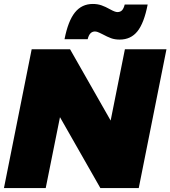

<svg xmlns="http://www.w3.org/2000/svg" viewBox="-25 -950 861 970"><path d="M606 -701H816L676 0H482L278 -358L206 0H-5L135 -701H329L534 -341ZM580 -750Q555 -750 536 -757Q517 -764 493 -777Q489 -779 476.5 -785Q464 -791 455 -791Q427 -791 418 -752H301Q319 -844 353.5 -887Q388 -930 444 -930Q468 -930 488 -923Q508 -916 531 -903Q556 -889 568 -889Q583 -889 591.5 -898Q600 -907 605 -927H721Q703 -834 669.5 -792Q636 -750 580 -750Z"/></svg>

Font: Gontserrat Black
Style: Italic
Weight: 900
Italic angle: -11.3°
Designer: Julieta Ulanovsky
Foundry: Julieta Ulanovsky
Version: Version 6.001